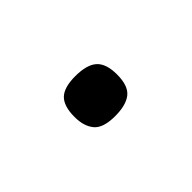

<svg xmlns="http://www.w3.org/2000/svg" viewBox="-21 -517 307 307"><g transform="rotate(-45 132.0 -364.0)"><path d="M180.2 -363.8Q180.2 -338.4 168 -328.6Q155.8 -318.8 130.9 -318.8Q104 -318.8 94 -330.8Q84 -342.8 84 -363.8Q84 -388.2 94.7 -398.7Q105.5 -409.2 130.9 -409.2Q157.2 -409.2 168.7 -398.7Q180.2 -388.2 180.2 -363.8Z"/></g></svg>

Font: Clear Sans Light
Style: Regular
Weight: 300
Foundry: Intel Corporation
Version: Version 1.00